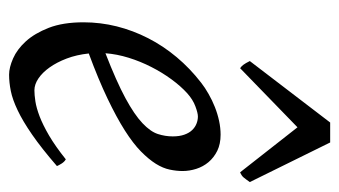

<svg xmlns="http://www.w3.org/2000/svg" viewBox="-186 -558 764 433"><g transform="rotate(90 196.5 -342.0)"><path d="M190.9 -381.8Q174.8 -367.2 159.4 -346.2Q144 -325.2 131.6 -300.8Q119.1 -276.4 110.8 -249.8Q102.5 -223.1 100.6 -197.3Q164.6 -222.2 201.9 -242.4Q239.3 -262.7 258.3 -280.8Q277.3 -298.8 282.7 -315.4Q288.1 -332 288.1 -349.1Q288.1 -364.3 284.2 -375.2Q280.3 -386.2 273.9 -392.8Q267.6 -399.4 259.5 -402.6Q251.5 -405.8 243.2 -405.8Q235.4 -405.8 220.2 -400.1Q205.1 -394.5 190.9 -381.8ZM366.2 -371.1Q366.2 -357.4 363 -342.3Q359.9 -327.1 349.9 -311Q339.8 -294.9 322 -277.3Q304.2 -259.8 274.7 -241Q245.1 -222.2 202.6 -201.9Q160.2 -181.6 101.1 -159.7Q104 -132.3 112.5 -109.9Q121.1 -87.4 132.6 -71.3Q144 -55.2 157.5 -46.1Q170.9 -37.1 184.1 -37.1Q194.3 -37.1 209 -39.3Q223.6 -41.5 242.9 -48.8Q262.2 -56.2 286.4 -70.3Q310.5 -84.5 339.8 -107.9Q345.2 -105 349.4 -98.4Q353.5 -91.8 355 -87.9Q314.9 -53.2 284.2 -32Q253.4 -10.7 229.2 0.7Q205.1 12.2 185.8 16.1Q166.5 20 148.9 20Q132.8 20 112.3 11Q91.8 2 73.7 -17.8Q55.7 -37.6 43.2 -69.6Q30.8 -101.6 30.8 -147.9Q30.8 -186 40 -222.9Q49.3 -259.8 66.7 -293.7Q84 -327.6 109.4 -357.9Q134.8 -388.2 167 -413.1Q178.2 -421.9 192.4 -429.9Q206.5 -438 221.9 -444.1Q237.3 -450.2 253.2 -453.6Q269 -457 284.2 -457Q305.2 -457 320.6 -449.5Q335.9 -441.9 346.2 -429.7Q356.4 -417.5 361.3 -402.1Q366.2 -386.7 366.2 -371.1ZM391.1 -522.9Q384.3 -513.2 380.6 -508.8Q377 -504.4 369.1 -501L267.6 -630.4L134.3 -501Q129.9 -503.9 126.5 -508.5Q123 -513.2 118.2 -522.9L256.8 -704.1H301.8Z"/></g></svg>

Font: Gentium Plus
Style: Italic
Weight: 400
Italic angle: -8°
Designer: J. Victor Gaultney, Annie Olsen, Iska Routamaa
Foundry: SIL International
Version: Version 1.510